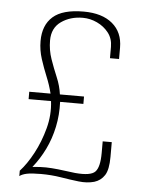

<svg xmlns="http://www.w3.org/2000/svg" viewBox="-47 -633 501 674"><g transform="rotate(5 203.5 -296.5)"><path d="M46 0V-19Q70 -45 92 -86Q114 -127 127 -175.5Q140 -224 134 -272H55V-298H130Q123 -327 111 -356Q99 -385 89 -416Q79 -447 79 -479Q79 -535 113 -565Q147 -595 221 -595Q286 -595 322.5 -564.5Q359 -534 359 -480V-440H327V-480Q327 -509 311 -529.5Q295 -550 270.5 -561.5Q246 -573 220 -573Q176 -573 144 -550.5Q112 -528 112 -484Q112 -450 123 -418.5Q134 -387 146.5 -357.5Q159 -328 163 -298H248V-272H166Q168 -226 159 -183.5Q150 -141 132 -104Q114 -67 89 -36Q117 -39 137 -38.5Q157 -38 180 -35.5Q203 -33 240 -28Q295 -23 311 -39.5Q327 -56 327 -106V-147H359V-95Q359 -50 346 -30Q333 -10 310 -3Q285 4 255 0.5Q225 -3 191.5 -8.5Q158 -14 121 -14Q88 -14 71.5 -10.5Q55 -7 46 0Z"/></g></svg>

Font: Alumni Sans Thin ExtraLight
Style: Regular
Weight: 250
Version: Version 1.018